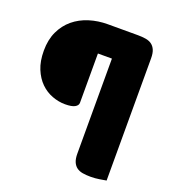

<svg xmlns="http://www.w3.org/2000/svg" viewBox="-127 -712 804 889"><g transform="rotate(20 275.0 -267.5)"><path d="M401 -613Q423 -613 440.5 -610Q458 -607 470 -598Q482 -589 488.5 -573.5Q495 -558 495 -533V69Q484 71 462.5 74.5Q441 78 419 78Q397 78 379.5 75Q362 72 350 63Q338 54 331.5 38.5Q325 23 325 -2V-470H256V-227Q256 -214 241 -205.5Q226 -197 193 -197Q161 -197 129 -209Q97 -221 72 -245.5Q47 -270 31.5 -307.5Q16 -345 16 -397Q16 -451 35 -491.5Q54 -532 86.5 -559Q119 -586 162 -599.5Q205 -613 253 -613Z"/></g></svg>

Font: Baloo Bhaina 2 ExtraBold
Style: Regular
Weight: 800
Designer: Yesha Goshar, Manish Minz, Shuchita Grover and Ek Type
Foundry: Ek Type
Version: Version 1.640;hotconv 1.0.111;makeotfexe 2.5.65597; ttfautoh